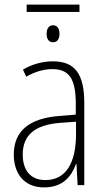

<svg xmlns="http://www.w3.org/2000/svg" viewBox="-20 -806 460 836"><path d="M326 -786H96V-754H326ZM211 -696C194 -696 183 -683 183 -659C183 -634 194 -622 211 -622C228 -622 239 -634 239 -659C239 -683 228 -696 211 -696ZM210 -539C165 -539 119 -526 80 -503L94 -472C136 -496 174 -505 208 -505C279 -505 310 -466 310 -353V-307L237 -301C111 -291 40 -238 40 -133C40 -54 82 10 172 10C254 10 291 -38 311 -92H313L318 0H347V-357C347 -486 305 -539 210 -539ZM240 -271 311 -276V-218C310 -101 270 -22 178 -22C115 -22 79 -62 79 -133C79 -219 133 -262 240 -271Z"/></svg>

Font: Noto Sans Condensed ExtraLight
Style: Regular
Weight: 200
Width: 3
Designer: Monotype Design Team
Foundry: Monotype Imaging Inc.
Version: Version 2.013